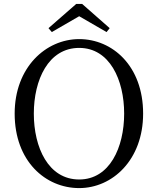

<svg xmlns="http://www.w3.org/2000/svg" viewBox="-20 -946 809 982"><path d="M385 -863 525 -782 541 -802 400 -926H370L228 -802L245 -782ZM385 -28C227 -28 153 -192 153 -365C153 -537 227 -701 385 -701C541 -701 615 -537 615 -365C615 -192 541 -28 385 -28ZM385 -746C214 -746 55 -601 55 -365C55 -121 213 16 385 16C555 16 712 -128 712 -365C712 -609 555 -746 385 -746Z"/></svg>

Font: Source Han Serif AKR9
Style: Regular
Weight: 400
Designer: Ryoko NISHIZUKA 西塚涼子 (kana & ideographs); Frank Grießhammer (Latin, Greek & Cyrillic); Sandoll Communications 산돌커뮤니케이션, 
Foundry: Adobe Systems Incorporated
Version: Version 1.005;hotconv 1.0.107;makeotfexe 2.5.65593